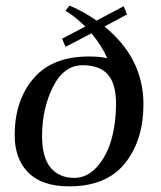

<svg xmlns="http://www.w3.org/2000/svg" viewBox="-20 -650 571 680"><path d="M225 10Q129 10 80.5 -38.5Q32 -87 32 -171Q32 -294 98.5 -372Q165 -450 295 -450Q332 -450 360 -444Q339 -490 304 -532L212 -484L200 -513L282 -556Q265 -573 247.5 -587Q230 -601 221 -606L212 -612L226 -630Q270 -613 322 -577L418 -628L430 -599L350 -556Q488 -444 488 -281Q488 -153 422.5 -71.5Q357 10 225 10ZM273 -419Q206 -419 167.5 -342Q129 -265 129 -168Q129 -93 159 -56.5Q189 -20 243 -20Q289 -20 324 -59.5Q359 -99 375 -157.5Q391 -216 391 -282Q391 -353 362 -386Q333 -419 273 -419Z"/></svg>

Font: Judson
Style: Italic
Weight: 400
Italic angle: -9.5°
Version: Version 20110429